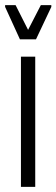

<svg xmlns="http://www.w3.org/2000/svg" viewBox="-38 -732 221 752"><path d="M44 0V-510H100V0ZM40 -578 -18 -705V-712H23L72 -615L122 -712H163V-705L103 -578Z"/></svg>

Font: Saira UltraCondensed
Style: Regular
Weight: 400
Width: 1
Designer: Hector Gatti with collaboration of the Omnibus-Type team
Foundry: Omnibus-Type
Version: Version 1.101